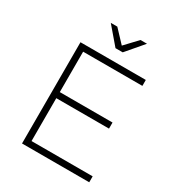

<svg xmlns="http://www.w3.org/2000/svg" viewBox="-207 -1019 1059 1148"><g transform="rotate(30 323.0 -445.0)"><path d="M120 -699H571V-658H162V-379H526V-337H162V-41H584V0H120ZM424 -890H469L369 -773H319L219 -890H264L344 -805Z"/></g></svg>

Font: Argentum Sans ExtraLight
Style: Regular
Weight: 275
Designer: Julieta Ulanovsky (Modified by Cristiano Sobral)
Foundry: Julieta Ulanovsky
Version: Version 1.000; ttfautohint (v1.5.65-e2d9)